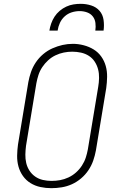

<svg xmlns="http://www.w3.org/2000/svg" viewBox="-20 -975 640 1003"><path d="M248 8Q219 8 191 2Q163 -4 139.5 -18.5Q116 -33 100 -55.5Q84 -78 76.5 -105Q69 -132 69.5 -161.5Q70 -191 74 -220L128 -546Q133 -573 142 -599Q151 -625 167 -649Q183 -673 205.5 -692Q228 -711 254 -722.5Q280 -734 306.5 -740Q333 -746 361 -746Q389 -746 417.5 -738.5Q446 -731 469.5 -716.5Q493 -702 509 -679.5Q525 -657 532.5 -630Q540 -603 539.5 -573.5Q539 -544 535 -515L481 -189Q476 -162 467 -136Q458 -110 442 -86Q426 -62 403.5 -43Q381 -24 355.5 -12.5Q330 -1 302.5 3.5Q275 8 248 8ZM249 -30Q272 -30 294 -34Q316 -38 337.5 -48Q359 -58 377 -74Q395 -90 408 -110Q421 -130 428 -151.5Q435 -173 439 -195L493 -521Q497 -544 497.5 -567.5Q498 -591 492.5 -612.5Q487 -634 475 -652.5Q463 -671 444.5 -683Q426 -695 403.5 -700Q381 -705 357 -705Q335 -705 313 -700.5Q291 -696 270 -686Q249 -676 231.5 -660Q214 -644 201 -624.5Q188 -605 181 -583.5Q174 -562 170 -540L116 -214Q113 -191 112.5 -168Q112 -145 117 -123.5Q122 -102 134 -83.5Q146 -65 164 -52.5Q182 -40 204 -35Q226 -30 249 -30ZM238 -815Q241 -834 247.5 -852.5Q254 -871 265 -888Q276 -905 292 -918.5Q308 -932 326.5 -940.5Q345 -949 364 -952Q383 -955 402 -955Q430 -955 456.5 -946.5Q483 -938 500 -918.5Q517 -899 521 -871Q525 -843 521 -815H478Q481 -835 478.5 -855Q476 -875 464.5 -889.5Q453 -904 434.5 -910.5Q416 -917 396 -917Q375 -917 354.5 -910.5Q334 -904 318 -889.5Q302 -875 293 -855.5Q284 -836 281 -815Z"/></svg>

Font: Iosevka Etoile XLtObl
Style: Regular
Weight: 200
Italic angle: -9°
Designer: Belleve Invis
Foundry: Belleve Invis
Version: Version 15.5.2; ttfautohint (v1.8.4)